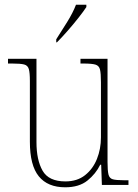

<svg xmlns="http://www.w3.org/2000/svg" viewBox="-20 -786 586 816"><path d="M257 10Q183 10 145 -36.5Q107 -83 107 -184V-442Q107 -477 102.5 -492.5Q98 -508 82.5 -512Q67 -516 32 -516H14V-536H135V-182Q135 -106 161 -60.5Q187 -15 258 -15Q308 -15 341.5 -41.5Q375 -68 392 -110.5Q409 -153 409 -202V-436Q409 -474 405 -490.5Q401 -507 385.5 -511.5Q370 -516 334 -516H322V-536H437V-97Q437 -61 441 -44.5Q445 -28 459.5 -24Q474 -20 505 -20H526V0H413L410 -86H406Q387 -47 351.5 -18.5Q316 10 257 10ZM219 -619Q241 -653 265.5 -692.5Q290 -732 303 -766H347V-756Q336 -739 314 -711Q292 -683 267 -654.5Q242 -626 222 -606H219Z"/></svg>

Font: Noto Serif Hebrew SemiCondensed Thin
Style: Regular
Weight: 100
Width: 4
Designer: Monotype Design Team
Foundry: Monotype Imaging Inc.
Version: Version 2.004; ttfautohint (v1.8.4.7-5d5b)